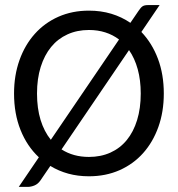

<svg xmlns="http://www.w3.org/2000/svg" viewBox="-20 -691 704 760"><path d="M628.4 -320.8Q628.4 -248.5 606.9 -188.5Q585.4 -128.4 546.6 -85Q507.8 -41.5 453.1 -17.3Q398.4 6.8 332 6.8Q288.1 6.8 250 -3.7Q211.9 -14.2 179.2 -34.2L139.6 23.9Q129.9 37.6 116.2 43.2Q102.5 48.8 89.4 48.8H54.2L133.8 -68.4Q86.9 -112.3 61.3 -176.5Q35.6 -240.7 35.6 -320.8Q35.6 -392.6 57.1 -452.9Q78.6 -513.2 117.7 -556.9Q156.7 -600.6 211.4 -624.8Q266.1 -648.9 332 -648.9Q379.4 -648.9 420.7 -636.5Q461.9 -624 496.1 -600.6L528.3 -647.9Q532.7 -654.3 536.4 -658.7Q540 -663.1 543.9 -665.8Q547.9 -668.5 553.2 -669.7Q558.6 -670.9 565.9 -670.9H611.8L539.6 -564.5Q582 -520 605.2 -458.3Q628.4 -396.5 628.4 -320.8ZM126.5 -320.8Q126.5 -262.2 140.6 -216.3Q154.8 -170.4 181.2 -137.7L451.2 -534.7Q426.8 -553.2 397 -562.7Q367.2 -572.3 332 -572.3Q285.2 -572.3 247.1 -554.9Q209 -537.6 182.4 -505.1Q155.8 -472.7 141.1 -426Q126.5 -379.4 126.5 -320.8ZM537.1 -320.8Q537.1 -374 525.1 -417.2Q513.2 -460.4 490.7 -492.7L223.6 -99.6Q270 -69.8 332 -69.8Q378.9 -69.8 417 -86.9Q455.1 -104 481.7 -136.5Q508.3 -168.9 522.7 -215.6Q537.1 -262.2 537.1 -320.8Z"/></svg>

Font: Carlito
Style: Regular
Weight: 400
Designer: Lukasz Dziedzic
Foundry: tyPoland Lukasz Dziedzic
Version: Version 1.104